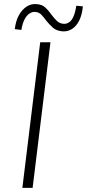

<svg xmlns="http://www.w3.org/2000/svg" viewBox="-20 -916 424 936"><path d="M176 -710H226L139 0H89ZM287 -763Q256 -765 238 -781Q220 -797 205 -816Q194 -831 182 -844Q170 -857 150 -858Q138 -859 124.5 -850.5Q111 -842 100.5 -823Q90 -804 84 -770L52 -774Q57 -815 72.5 -842.5Q88 -870 110 -884Q132 -898 156 -896Q185 -895 202 -878.5Q219 -862 232 -843Q244 -827 257.5 -814Q271 -801 290 -800Q304 -799 316.5 -807Q329 -815 338 -835Q347 -855 352 -888L384 -885Q380 -843 366 -815.5Q352 -788 331.5 -775Q311 -762 287 -763Z"/></svg>

Font: Josefin Sans Thin Light
Style: Italic
Weight: 300
Italic angle: -7°
Version: Version 2.000